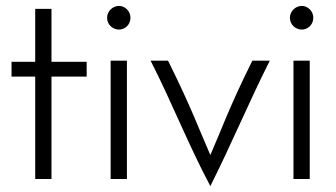

<svg xmlns="http://www.w3.org/2000/svg" viewBox="-20 -605 1135 649"><path d="M99 -396H19V-346H99V0H154V-346H273V-396H154V-575H99Z M342 -545C342 -521 362 -505 382 -505C402 -505 421 -521 421 -545C421 -568 402 -585 382 -585C362 -585 342 -568 342 -545ZM409 -400H354V0H409Z M691 24C763 -119 820 -257 892 -400H833C753 -239 729 -167 691 -81C653 -167 628 -239 548 -400H489C561 -259 616 -117 691 24Z M960 -545C960 -521 980 -505 1000 -505C1020 -505 1039 -521 1039 -545C1039 -568 1020 -585 1000 -585C980 -585 960 -568 960 -545ZM1027 -400H972V0H1027Z"/></svg>

Font: Josefin Sans
Style: Regular
Weight: 400
Designer: Santiago Orozco
Foundry: Typemade
Version: 1.000